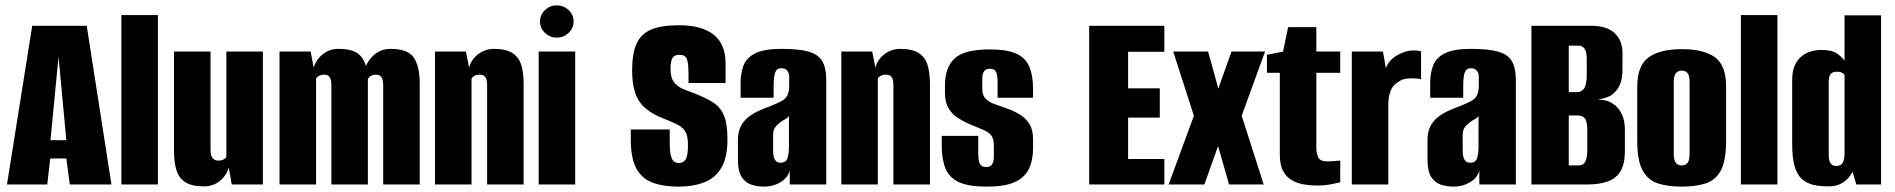

<svg xmlns="http://www.w3.org/2000/svg" viewBox="-20 -687 7056 715"><path d="M6 0 100 -591H303L395 0H240L227 -97H167L156 0ZM168 -165H227L198 -476Z M432 0V-631H568V0Z M740 7Q694 7 670 -8.5Q646 -24 637 -53.5Q628 -83 628 -124V-495H764V-130Q764 -118 766.5 -109Q769 -100 775.5 -94.5Q782 -89 794 -89Q802 -89 807.5 -91Q813 -93 817 -96Q821 -99 823 -102V-495H959V0H843L832 -63Q823 -33 798.5 -13Q774 7 740 7Z M1021 0V-495H1137L1148 -435Q1157 -465 1182 -485Q1207 -505 1240 -505Q1297 -505 1320.5 -481Q1344 -457 1349 -411H1335Q1340 -450 1367.5 -477.5Q1395 -505 1434 -505Q1499 -505 1521 -472.5Q1543 -440 1543 -376V0H1407V-369Q1407 -390 1400.5 -399.5Q1394 -409 1380 -409Q1370 -409 1361.5 -404.5Q1353 -400 1350 -392V0H1214V-371Q1214 -391 1207.5 -400Q1201 -409 1187 -409Q1176 -409 1168.5 -405Q1161 -401 1157 -395V0Z M1600 0V-495H1715L1727 -435Q1735 -466 1761 -485.5Q1787 -505 1819 -505Q1865 -505 1889 -489Q1913 -473 1921.5 -444Q1930 -415 1930 -374V0H1794V-367Q1794 -377 1793 -384.5Q1792 -392 1789 -397.5Q1786 -403 1780.5 -406Q1775 -409 1765 -409Q1758 -409 1752 -407Q1746 -405 1742 -401.5Q1738 -398 1736 -395V0Z M1986 0V-495H2122V0ZM2053 -547Q2028 -547 2009.5 -564.5Q1991 -582 1991 -607Q1991 -632 2009.5 -649.5Q2028 -667 2053 -667Q2079 -667 2097.5 -649.5Q2116 -632 2116 -607Q2116 -582 2097.5 -564.5Q2079 -547 2053 -547Z M2506 8Q2450 8 2410 -7Q2370 -22 2349.5 -60Q2329 -98 2329 -169V-205Q2365 -205 2401.5 -205Q2438 -205 2474 -205V-157Q2474 -125 2478 -108.5Q2482 -92 2489.5 -86Q2497 -80 2508 -80Q2525 -80 2533.5 -93.5Q2542 -107 2542 -147Q2542 -182 2531.5 -198.5Q2521 -215 2497 -226Q2473 -237 2433 -253Q2397 -270 2375 -292Q2353 -314 2343.5 -347Q2334 -380 2334 -425Q2334 -486 2350 -523Q2366 -560 2404 -576.5Q2442 -593 2509 -593Q2594 -593 2638 -557.5Q2682 -522 2682 -451V-378Q2648 -378 2613.5 -378Q2579 -378 2544 -378V-409Q2544 -451 2538 -467Q2532 -483 2510 -483Q2491 -483 2484 -470.5Q2477 -458 2477 -430Q2477 -398 2489.5 -381.5Q2502 -365 2522 -356.5Q2542 -348 2564 -340Q2608 -323 2635.5 -305.5Q2663 -288 2676 -257Q2689 -226 2689 -168Q2689 -102 2667 -63.5Q2645 -25 2603.5 -8.5Q2562 8 2506 8Z M2827 8Q2800 8 2777.5 0.5Q2755 -7 2741.5 -28.5Q2728 -50 2728 -92V-166Q2728 -211 2754.5 -239.5Q2781 -268 2842 -289Q2872 -301 2888.5 -309.5Q2905 -318 2912 -331.5Q2919 -345 2919 -370V-400Q2919 -411 2915.5 -418Q2912 -425 2905.5 -429Q2899 -433 2890 -433Q2873 -433 2867 -418Q2861 -403 2861 -365V-323H2738V-378Q2738 -415 2749 -443.5Q2760 -472 2792.5 -488.5Q2825 -505 2890 -505Q2956 -505 2992 -494.5Q3028 -484 3042.5 -458.5Q3057 -433 3057 -389V0H2921V-52Q2914 -25 2886.5 -8.5Q2859 8 2827 8ZM2887 -81Q2906 -81 2912 -96.5Q2918 -112 2918 -143V-256Q2915 -249 2904.5 -243.5Q2894 -238 2885 -231Q2872 -221 2865.5 -211Q2859 -201 2859 -182V-126Q2859 -111 2862 -101Q2865 -91 2871 -86Q2877 -81 2887 -81Z M3113 0V-495H3228L3240 -435Q3248 -466 3274 -485.5Q3300 -505 3332 -505Q3378 -505 3402 -489Q3426 -473 3434.5 -444Q3443 -415 3443 -374V0H3307V-367Q3307 -377 3306 -384.5Q3305 -392 3302 -397.5Q3299 -403 3293.5 -406Q3288 -409 3278 -409Q3271 -409 3265 -407Q3259 -405 3255 -401.5Q3251 -398 3249 -395V0Z M3654 8Q3588 8 3551.5 -8.5Q3515 -25 3501 -59.5Q3487 -94 3487 -145V-181H3623V-115Q3623 -89 3629 -77Q3635 -65 3653 -65Q3668 -65 3674.5 -75Q3681 -85 3681 -103V-145Q3681 -170 3671.5 -182.5Q3662 -195 3643 -203Q3624 -211 3597 -222Q3573 -232 3550.5 -245.5Q3528 -259 3513.5 -282Q3499 -305 3499 -341V-369Q3499 -436 3535 -469.5Q3571 -503 3666 -503Q3729 -503 3764 -487.5Q3799 -472 3813 -439Q3827 -406 3827 -357V-323H3695V-381Q3695 -408 3689 -419.5Q3683 -431 3667 -431Q3650 -431 3644 -420.5Q3638 -410 3638 -395V-354Q3638 -331 3652 -318Q3666 -305 3687.5 -298Q3709 -291 3730 -283Q3755 -274 3777 -261Q3799 -248 3813 -226Q3827 -204 3827 -169V-136Q3827 -89 3811 -57Q3795 -25 3758 -8.5Q3721 8 3654 8Z M4036 0V-591H4316V-494H4181V-358H4299V-249H4181V-95H4316V0Z M4332 0 4426 -256 4349 -495H4479L4517 -357L4566 -495H4691L4604 -256L4686 0H4557L4516 -143L4465 0Z M4885 4Q4861 4 4836.5 0Q4812 -4 4791.5 -15.5Q4771 -27 4758.5 -49.5Q4746 -72 4746 -111V-416H4698V-483L4758 -495L4777 -586H4882V-495H4971V-416H4882V-135Q4882 -117 4889 -101.5Q4896 -86 4922 -86Q4935 -86 4952 -87.5Q4969 -89 4971 -89V-8Q4969 -8 4942.5 -2Q4916 4 4885 4Z M5014 0V-495H5130L5141 -433Q5148 -453 5163.5 -467Q5179 -481 5197 -488Q5231 -505 5272 -496V-392Q5271 -393 5256 -394.5Q5241 -396 5221.5 -394.5Q5202 -393 5189 -383Q5168 -372 5159 -350Q5150 -328 5150 -298V0Z M5395 8Q5368 8 5345.5 0.5Q5323 -7 5309.5 -28.5Q5296 -50 5296 -92V-166Q5296 -211 5322.5 -239.5Q5349 -268 5410 -289Q5440 -301 5456.5 -309.5Q5473 -318 5480 -331.5Q5487 -345 5487 -370V-400Q5487 -411 5483.5 -418Q5480 -425 5473.5 -429Q5467 -433 5458 -433Q5441 -433 5435 -418Q5429 -403 5429 -365V-323H5306V-378Q5306 -415 5317 -443.5Q5328 -472 5360.5 -488.5Q5393 -505 5458 -505Q5524 -505 5560 -494.5Q5596 -484 5610.5 -458.5Q5625 -433 5625 -389V0H5489V-52Q5482 -25 5454.5 -8.5Q5427 8 5395 8ZM5455 -81Q5474 -81 5480 -96.5Q5486 -112 5486 -143V-256Q5483 -249 5472.5 -243.5Q5462 -238 5453 -231Q5440 -221 5433.5 -211Q5427 -201 5427 -182V-126Q5427 -111 5430 -101Q5433 -91 5439 -86Q5445 -81 5455 -81Z M5683 0V-591H5905Q5964 -591 5993 -563.5Q6022 -536 6022 -491V-425Q6022 -399 6014.5 -377.5Q6007 -356 5992 -342Q5981 -331 5965 -325Q5949 -319 5933 -317V-316Q5948 -316 5962.5 -312Q5977 -308 5993 -296Q6010 -283 6020.5 -260Q6031 -237 6031 -203V-124Q6031 -76 6014.5 -49Q5998 -22 5966.5 -11Q5935 0 5891 0ZM5822 -71H5859Q5869 -71 5876 -76Q5883 -81 5887 -94.5Q5891 -108 5891 -132V-199Q5891 -235 5882 -246Q5873 -257 5856 -257H5822ZM5822 -344H5854Q5869 -344 5879 -357.5Q5889 -371 5889 -409V-465Q5889 -494 5881 -505.5Q5873 -517 5859 -517H5822Z M6243 8Q6191 8 6154 -4Q6117 -16 6097 -52.5Q6077 -89 6077 -163V-364Q6077 -443 6119.5 -473.5Q6162 -504 6243 -504Q6324 -504 6366 -474Q6408 -444 6408 -364V-164Q6408 -89 6388.5 -52.5Q6369 -16 6332 -4Q6295 8 6243 8ZM6243 -71Q6257 -71 6264.5 -80.5Q6272 -90 6272 -115V-381Q6272 -404 6265 -414Q6258 -424 6243 -424Q6229 -424 6221 -414.5Q6213 -405 6213 -381V-115Q6213 -90 6221 -80.5Q6229 -71 6243 -71Z M6463 0V-631H6599V0Z M6788 7Q6758 7 6733.5 1.5Q6709 -4 6691 -19.5Q6673 -35 6663.5 -66Q6654 -97 6654 -150V-389Q6654 -424 6664.5 -445.5Q6675 -467 6691 -479Q6707 -491 6725.5 -496Q6744 -501 6762 -501Q6802 -501 6820.5 -488Q6839 -475 6849 -461V-630H6985V0H6893L6879 -47Q6875 -39 6864.5 -26Q6854 -13 6835.5 -3Q6817 7 6788 7ZM6819 -69Q6828 -69 6834 -72.5Q6840 -76 6843 -82.5Q6846 -89 6847.5 -97.5Q6849 -106 6849 -118V-408Q6848 -410 6844.5 -413Q6841 -416 6835 -418Q6829 -420 6820 -420Q6810 -420 6804.5 -417Q6799 -414 6795.5 -408.5Q6792 -403 6791 -395Q6790 -387 6790 -376V-113Q6790 -99 6792.5 -89Q6795 -79 6801.5 -74Q6808 -69 6819 -69Z"/></svg>

Font: Alumni Sans ExtraBold
Style: Regular
Weight: 800
Designer: Robert E. Leuschke
Foundry: Robert E. Leuschke
Version: Version 1.018